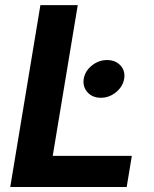

<svg xmlns="http://www.w3.org/2000/svg" viewBox="-20 -748 614 768"><path d="M21 0 141.6 -727.5H291L190.9 -124.5H507.3L486.8 0ZM383.3 -356.9Q349.6 -356.9 329.8 -379.2Q310.1 -401.4 314.9 -432.6Q320.3 -464.4 347.7 -486.1Q375 -507.8 408.2 -507.8Q441.9 -507.8 461.9 -486.1Q481.9 -464.4 476.6 -432.6Q471.2 -401.4 444.1 -379.2Q417 -356.9 383.3 -356.9Z"/></svg>

Font: Inter 17pt
Style: Bold Italic
Weight: 700
Italic angle: -9.3988°
Version: Version 4.001;git-66647c0bb